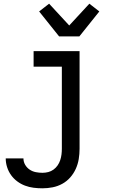

<svg xmlns="http://www.w3.org/2000/svg" viewBox="-20 -797 640 1040"><path d="M210 223Q186 223 162 220Q138 217 115.5 208.5Q93 200 73.5 185.5Q54 171 40 151.5Q26 132 18.5 108.5Q11 85 11 61H107Q107 80 116.5 96Q126 112 141 122Q156 132 174 135.5Q192 139 210 139Q226 139 241.5 135Q257 131 270 121.5Q283 112 292 99Q301 86 306 71Q311 56 313 40.5Q315 25 315 9V-436H162V-520H411V9Q411 37 406.5 64.5Q402 92 390.5 117.5Q379 143 360.5 164Q342 185 317.5 198.5Q293 212 265.5 217.5Q238 223 210 223ZM300 -600 192 -735 246 -777 355 -659 464 -777 518 -735 410 -600Z"/></svg>

Font: Iosevka Medium Extended
Style: Regular
Weight: 500
Width: 7
Monospace: yes
Designer: Belleve Invis
Foundry: Belleve Invis
Version: Version 32.5.0; ttfautohint (v1.8.4)